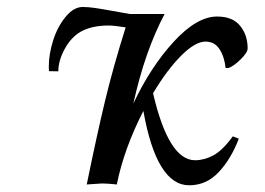

<svg xmlns="http://www.w3.org/2000/svg" viewBox="-20 -539 774 561"><path d="M150.4 -330.6 123 -331.1Q122.6 -335.4 122.6 -344.7Q122.6 -380.9 135.3 -420.9Q147.9 -460.9 171.6 -489.7Q195.3 -518.6 221.7 -518.6Q237.8 -518.6 258.1 -515.6Q278.3 -512.7 310.3 -506.8Q342.3 -501 359.9 -498H460.9Q403.3 -389.2 369.6 -236.3Q419.9 -343.3 487.5 -417Q555.2 -490.7 614.3 -490.7Q659.7 -490.7 681.6 -463.6Q703.6 -436.5 703.6 -397.5Q703.6 -385.7 683.3 -365.7Q663.1 -345.7 647.5 -340.3H639.2Q635.7 -373.5 621.3 -395.5Q606.9 -417.5 580.6 -417.5Q550.3 -417.5 509 -376Q467.8 -334.5 427.2 -266.6Q472.7 -70.8 549.8 -70.8Q576.7 -70.8 603.3 -85Q629.9 -99.1 660.2 -140.6L677.7 -133.8Q655.3 -74.7 619.1 -36.1Q583 2.4 532.7 2.4Q437.5 2.4 398.9 -214.8Q342.3 -104.5 321.3 0Q295.4 -2.9 277.8 -2.9L233.4 0Q263.7 -147.9 287.4 -246.1Q311 -344.2 347.2 -459Q314.9 -464.4 297.4 -464.4Q247.1 -464.4 214.8 -445.8Q187 -429.2 168.7 -395.3Q150.4 -361.3 150.4 -330.6Z"/></svg>

Font: Flanker
Style: Italic
Weight: 400
Italic angle: -12°
Designer: Flanker
Version: Version 2.027